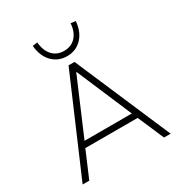

<svg xmlns="http://www.w3.org/2000/svg" viewBox="-211 -1080 1155 1228"><g transform="rotate(-30 366.0 -466.0)"><path d="M41 0 344 -705H388L691 0H642L554 -204L584 -193H148L177 -204L90 0ZM365 -643 188 -228 165 -236H567L544 -228L367 -643ZM367 -760Q302 -760 258.5 -804.5Q215 -849 208 -927L244 -932Q249 -870 281.5 -834.5Q314 -799 367 -799Q421 -799 453.5 -835Q486 -871 490 -932L526 -927Q519 -849 475.5 -804.5Q432 -760 367 -760Z"/></g></svg>

Font: Nunito Sans 10pt ExtraLight
Style: Regular
Weight: 250
Designer: Vernon Adams
Foundry: Vernon Adams
Version: Version 3.101;gftools[0.9.27]